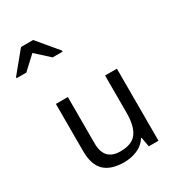

<svg xmlns="http://www.w3.org/2000/svg" viewBox="-283 -1097 1127 1237"><g transform="rotate(-30 280.5 -478.0)"><path d="M533 -536V0H461L448 -71H444Q418 -29 372 -9.5Q326 10 274 10Q177 10 128 -36.5Q79 -83 79 -185V-536H168V-191Q168 -63 287 -63Q376 -63 410.5 -113Q445 -163 445 -257V-536ZM-57 -806V-814L68 -966H158L285 -814V-806H211L112 -896L15 -806Z"/></g></svg>

Font: Noto Sans Tifinagh Hawad
Style: Regular
Weight: 400
Designer: JamraPatel
Foundry: JamraPatel LLC
Version: Version 2.006; ttfautohint (v1.8.4.7-5d5b)